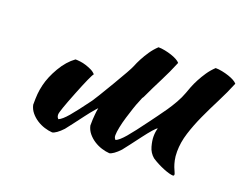

<svg xmlns="http://www.w3.org/2000/svg" viewBox="-81 -596 976 767"><g transform="rotate(20 407.5 -212.5)"><path d="M477 -445Q490 -445 505 -442Q520 -439 533.5 -434.5Q547 -430 557 -424.5Q567 -419 572 -413Q554 -369 532 -326Q510 -283 491 -242Q489 -237 485 -232Q481 -222 477 -212Q472 -201 465 -180Q458 -159 451 -136Q444 -113 439.5 -91Q435 -69 435 -56Q435 -48 437.5 -44Q440 -40 442 -38Q457 -44 480 -71Q503 -98 544 -154Q554 -168 567.5 -186Q581 -204 595 -224.5Q609 -245 621.5 -267Q634 -289 642 -311Q646 -323 652.5 -339.5Q659 -356 668.5 -374Q678 -392 690.5 -410.5Q703 -429 720 -445Q733 -445 748 -442Q763 -439 776.5 -434.5Q790 -430 800 -424.5Q810 -419 815 -413Q797 -369 775 -326Q753 -283 734 -241.5Q715 -200 702 -159Q689 -118 689 -79Q689 -58 692.5 -42.5Q696 -27 700 -16.5Q704 -6 707.5 1Q711 8 711 13Q711 14 709 16Q708 17 707 17Q700 17 689 14Q678 11 664.5 5.5Q651 0 637.5 -7Q624 -14 612 -22Q593 -38 586.5 -62Q580 -86 580 -103Q580 -124 585 -139Q581 -139 567 -123Q553 -107 536.5 -85Q520 -63 504 -42Q488 -21 480 -11Q467 3 455.5 11Q444 19 437 20Q421 19 403.5 13.5Q386 8 370.5 -2Q355 -12 343.5 -26Q332 -40 328 -58Q328 -86 330 -104Q331 -118 334 -134Q330 -130 324 -123Q310 -107 293.5 -85Q277 -63 261 -42Q245 -21 237 -11Q224 3 212.5 11Q201 19 194 20Q178 19 160.5 13.5Q143 8 127.5 -2Q112 -12 100.5 -26Q89 -40 85 -58Q85 -86 86.5 -104Q88 -122 93 -143Q102 -181 126 -222Q150 -263 182 -286Q191 -286 203 -284.5Q215 -283 227.5 -279Q240 -275 251.5 -269.5Q263 -264 271 -255Q262 -245 227 -157Q192 -69 192 -56Q192 -48 194.5 -44Q197 -40 199 -38Q214 -44 237 -71Q260 -98 301 -154Q311 -168 357 -245.5Q403 -323 409.5 -339.5Q416 -356 425.5 -374Q435 -392 447.5 -410.5Q460 -429 477 -445Z"/></g></svg>

Font: Sweet Mavka Script
Style: Regular
Weight: 500
Designer: Pablo Impallari/Anastassiya Vishnevskaya
Foundry: Pablo Impallari/ Anastassiya Vishnevskaya
Version: Version 2.0/www.impallari.com/   behance.net/sweetcherry